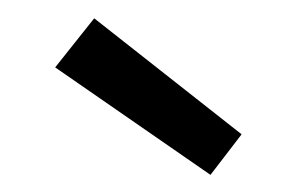

<svg xmlns="http://www.w3.org/2000/svg" viewBox="-20 -820 331 214"><path d="M85 -799.6 41.5 -744.9 214.6 -625.1 249.3 -670.3Z"/></svg>

Font: Hepta Slab ExtraLight
Style: Regular
Weight: 200
Designer: Michael LaGattuta
Foundry: Michael LaGattuta
Version: Version 1.100